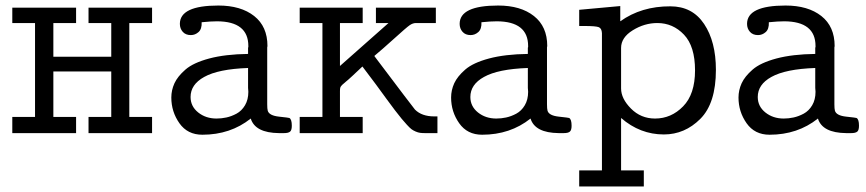

<svg xmlns="http://www.w3.org/2000/svg" viewBox="-20 -486 3160 701"><path d="M24.9 0V-59.1H107.9V-401.9H24.9V-458H257.8V-401.9H174.8V-278.8H386.2V-401.9H303.2V-458H535.2V-401.9H452.1V-59.1H535.2V0H303.2V-59.1H386.2V-225.1H174.8V-59.1H257.8V0Z M605.5 -129.9Q605.5 -156.7 616.9 -181.9Q628.4 -207 657 -231.9Q685.5 -256.8 744.1 -272.5Q802.7 -288.1 885.7 -289.1V-312L886.7 -314Q886.7 -315.9 886.7 -317.9Q886.7 -407.7 772.5 -408.2Q749.5 -408.2 716.3 -404.8Q717.3 -379.9 704.8 -368.9Q692.4 -357.9 676.8 -357.9Q657.7 -357.9 647.2 -369.9Q636.7 -381.8 636.7 -398.9Q636.7 -465.8 777.3 -465.8Q859.4 -465.8 908 -427.5Q956.5 -389.2 956.5 -317.9Q956.5 -316.9 956.1 -315.4Q955.6 -314 955.6 -313V-105Q955.6 -88.9 957.5 -82Q962.4 -64 999 -60.1Q1035.6 -56.2 1036.6 -55.2Q1045.4 -50.3 1045.4 -26.9Q1045.4 -10.7 1039.1 -5.4Q1032.7 0 1016.6 0H998.5Q911.6 -1 895.5 -53.2Q821.3 5.9 718.8 5.9Q664.6 5.9 635 -36.1Q605.5 -78.1 605.5 -129.9ZM675.8 -131.8Q675.8 -97.7 703.6 -75.4Q731.4 -53.2 770.5 -53.2Q788.6 -53.2 806.6 -57.1Q824.7 -61 843.5 -71Q862.3 -81.1 874.5 -101.6Q886.7 -122.1 886.7 -150.9Q886.7 -153.8 886.2 -158.4Q885.7 -163.1 885.7 -165V-237.8Q776.9 -233.9 725.6 -205.1Q675.8 -177.7 675.8 -131.8Z M1074.2 0V-59.1H1157.2V-401.9H1074.2V-458H1304.2V-401.9H1221.2V-245.1L1398.4 -401.9H1352.5V-458H1571.3V-401.9H1498.5Q1487.3 -401.9 1475.8 -394Q1464.4 -386.2 1416.5 -342.8Q1376.5 -306.6 1347.2 -282.2V-280.8Q1491.2 -89.8 1495.1 -85.9Q1520 -61 1565.4 -61H1577.1V0H1531.2Q1521.5 0 1513.9 -1Q1506.3 -2 1497.3 -5.9Q1488.3 -9.8 1482.2 -14.4Q1476.1 -19 1465.6 -30.5Q1455.1 -42 1446.8 -52Q1438.5 -62 1421.9 -83.5Q1405.3 -105 1391.4 -124.5Q1377.4 -144 1352.3 -178Q1327.1 -211.9 1303.2 -243.2Q1284.2 -225.1 1266.8 -209Q1249.5 -192.9 1242.4 -187.5Q1235.4 -182.1 1229.2 -176Q1223.1 -169.9 1222.2 -165.5Q1221.2 -161.1 1221.2 -152.8V-59.1H1304.2V0Z M1627 -129.9Q1627 -156.7 1638.4 -181.9Q1649.9 -207 1678.5 -231.9Q1707 -256.8 1765.6 -272.5Q1824.2 -288.1 1907.2 -289.1V-312L1908.2 -314Q1908.2 -315.9 1908.2 -317.9Q1908.2 -407.7 1793.9 -408.2Q1771 -408.2 1737.8 -404.8Q1738.8 -379.9 1726.3 -368.9Q1713.9 -357.9 1698.2 -357.9Q1679.2 -357.9 1668.7 -369.9Q1658.2 -381.8 1658.2 -398.9Q1658.2 -465.8 1798.8 -465.8Q1880.9 -465.8 1929.4 -427.5Q1978 -389.2 1978 -317.9Q1978 -316.9 1977.5 -315.4Q1977.1 -314 1977.1 -313V-105Q1977.1 -88.9 1979 -82Q1983.9 -64 2020.5 -60.1Q2057.1 -56.2 2058.1 -55.2Q2066.9 -50.3 2066.9 -26.9Q2066.9 -10.7 2060.5 -5.4Q2054.2 0 2038.1 0H2020Q1933.1 -1 1917 -53.2Q1842.8 5.9 1740.2 5.9Q1686 5.9 1656.5 -36.1Q1627 -78.1 1627 -129.9ZM1697.3 -131.8Q1697.3 -97.7 1725.1 -75.4Q1752.9 -53.2 1792 -53.2Q1810.1 -53.2 1828.1 -57.1Q1846.2 -61 1865 -71Q1883.8 -81.1 1896 -101.6Q1908.2 -122.1 1908.2 -150.9Q1908.2 -153.8 1907.7 -158.4Q1907.2 -163.1 1907.2 -165V-237.8Q1798.3 -233.9 1747.1 -205.1Q1697.3 -177.7 1697.3 -131.8Z M2094.7 136.2H2177.7V-365.2Q2176.8 -382.3 2166.3 -386.7Q2155.8 -391.1 2112.8 -391.1H2094.7V-450.2L2244.6 -463.9V-408.2Q2321.8 -463.4 2427.7 -462.9Q2507.8 -462.9 2550.8 -398.4Q2593.8 -334 2593.8 -231Q2593.8 -108.9 2536.9 -52Q2480 4.9 2403.8 4.9Q2316.9 4.9 2247.6 -55.2V136.2H2330.6V194.8H2094.7ZM2247.6 -163.1Q2247.6 -126 2283.7 -89.6Q2319.8 -53.2 2371.6 -53.2Q2430.7 -53.2 2474.1 -97.7Q2517.6 -142.1 2517.6 -229Q2517.6 -316.9 2477.3 -359.4Q2437 -401.9 2379.9 -401.9Q2333 -401.9 2290.3 -375.5Q2247.6 -349.1 2247.6 -311Z M2676.3 -129.9Q2676.3 -156.7 2687.7 -181.9Q2699.2 -207 2727.8 -231.9Q2756.3 -256.8 2814.9 -272.5Q2873.5 -288.1 2956.5 -289.1V-312L2957.5 -314Q2957.5 -315.9 2957.5 -317.9Q2957.5 -407.7 2843.3 -408.2Q2820.3 -408.2 2787.1 -404.8Q2788.1 -379.9 2775.6 -368.9Q2763.2 -357.9 2747.6 -357.9Q2728.5 -357.9 2718 -369.9Q2707.5 -381.8 2707.5 -398.9Q2707.5 -465.8 2848.1 -465.8Q2930.2 -465.8 2978.8 -427.5Q3027.3 -389.2 3027.3 -317.9Q3027.3 -316.9 3026.9 -315.4Q3026.4 -314 3026.4 -313V-105Q3026.4 -88.9 3028.3 -82Q3033.2 -64 3069.8 -60.1Q3106.4 -56.2 3107.4 -55.2Q3116.2 -50.3 3116.2 -26.9Q3116.2 -10.7 3109.9 -5.4Q3103.5 0 3087.4 0H3069.3Q2982.4 -1 2966.3 -53.2Q2892.1 5.9 2789.6 5.9Q2735.4 5.9 2705.8 -36.1Q2676.3 -78.1 2676.3 -129.9ZM2746.6 -131.8Q2746.6 -97.7 2774.4 -75.4Q2802.2 -53.2 2841.3 -53.2Q2859.4 -53.2 2877.4 -57.1Q2895.5 -61 2914.3 -71Q2933.1 -81.1 2945.3 -101.6Q2957.5 -122.1 2957.5 -150.9Q2957.5 -153.8 2957 -158.4Q2956.5 -163.1 2956.5 -165V-237.8Q2847.7 -233.9 2796.4 -205.1Q2746.6 -177.7 2746.6 -131.8Z"/></svg>

Font: CMU Concrete
Style: Roman
Weight: 500
Version: Version 0.7.0